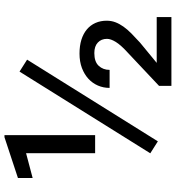

<svg xmlns="http://www.w3.org/2000/svg" viewBox="14 -762 749 816"><g transform="rotate(-90 388.0 -354.5)"><path d="M194.8 -57.6 144 -89.8 491.2 -645.5 542 -613.3ZM221.2 -324.2H144.5V-617.7L39.1 -589.8V-652.3L212.4 -709.5H221.2ZM723.1 0H430.7V-52.7L571.3 -185.1Q604 -214.8 617.2 -236.3Q630.4 -257.8 630.4 -273.9Q630.4 -297.9 614.7 -312.7Q599.1 -327.6 569.8 -327.6Q533.2 -327.6 515.9 -309.1Q498.5 -290.5 498.5 -262.7H421.9Q421.9 -289.1 431.9 -312.3Q441.9 -335.4 460.7 -352.8Q479.5 -370.1 506.6 -380.4Q533.7 -390.6 567.9 -390.6Q600.6 -390.6 626.5 -382.6Q652.3 -374.5 670.4 -359.4Q688.5 -344.2 698 -322.8Q707.5 -301.3 707.5 -274.9Q707.5 -255.4 700.9 -238Q694.3 -220.7 682.4 -203.9Q670.4 -187 653.1 -169.9Q635.7 -152.8 614.3 -133.3L528.3 -62.5H723.1Z"/></g></svg>

Font: RobotoDraft
Style: Regular
Weight: 400
Designer: Google
Foundry: Google
Version: Version 2.000988-w1; 2014